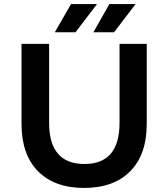

<svg xmlns="http://www.w3.org/2000/svg" viewBox="-20 -916 829 946"><path d="M394 10Q249 10 167.5 -72Q86 -154 86 -306V-700H222V-311Q222 -108 396 -108Q569 -108 569 -311V-700H703V-306Q703 -154 621.5 -72Q540 10 394 10ZM250 -757 330 -896H458L352 -757ZM440 -757 519 -896H648L542 -757Z"/></svg>

Font: Belfius21
Style: Bold
Weight: 700
Designer: Montserrat's base design by Julieta Ulanovsky, modified by Coast SPRL for Belfius Bank NV.
Foundry: Montserrat's base design by Julieta Ulanovsky, modified by Coast SPRL for Belfius Bank NV.
Version: Version 2.000;FEAKit 1.0